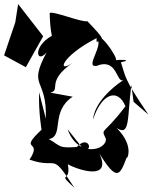

<svg xmlns="http://www.w3.org/2000/svg" viewBox="-40 -839 749 943"><path d="M616 -339 689 -276C566 -456 578 -461 554 -533C620 -548 537 -546 529 -543C544 -551 429 -719 434 -634C475 -640 477 -643 389 -735C365 -727 219 -787 204 -775C207 -600 255 -583 235 -673C116 -622 136 -518 189 -582C94 -404 192 -462 185 -256L152 -386C149 -285 164 -204 164 -202C45 -90 173 -158 105 -55C251 -4 205 -102 326 84C235 0 312 64 293 -32C358 2 509 45 448 -85C536 57 549 22 583 -68C576 -44 629 -115 533 -210C599 -169 584 -251 605 -423ZM368 -109C421 -86 397 -182 337 -117C248 -111 262 -119 200 -156C277 -170 205 -290 317 -364L207 -384C262 -397 183 -437 316 -530C238 -476 260 -562 433 -651C476 -623 374 -508 433 -515C539 -558 530 -428 566 -446C421 -347 418 -262 417 -252C459 -381 539 -408 576 -317C464 -169 455 -213 480 -157C485 -102 343 -61 292 -204ZM35 -729 -20 -567 87 -509 172 -661 49 -819Z"/></svg>

Font: Asimov Silicon
Style: Regular
Weight: 400
Designer: Google
Version: Version 2.000980; 2014